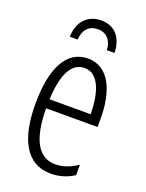

<svg xmlns="http://www.w3.org/2000/svg" viewBox="-140 -796 668 876"><g transform="rotate(20 194.0 -358.0)"><path d="M197 -726C134 -726 89 -683 87 -607H125C128 -656 154 -683 197 -683C239 -683 264 -654 267 -607H304C302 -683 262 -726 197 -726ZM200 -542C96 -542 44 -438 44 -265C44 -102 95 10 218 10C260 10 297 -2 330 -23V-74C293 -49 259 -37 223 -37C139 -37 98 -115 97 -263H347V-305C347 -432 305 -542 200 -542ZM200 -496C269 -496 297 -410 297 -307H98C103 -435 140 -496 200 -496Z"/></g></svg>

Font: Noto Sans Display Condensed Light
Style: Regular
Weight: 300
Width: 3
Designer: Monotype Design Team
Foundry: Monotype Imaging Inc.
Version: Version 1.900